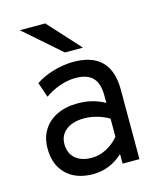

<svg xmlns="http://www.w3.org/2000/svg" viewBox="-112 -812 750 904"><g transform="rotate(-15 263.0 -360.0)"><path d="M231 12Q148 12 100.5 -34Q53 -80 53 -160Q53 -211.5 76.5 -249.5Q100 -287.5 143 -308.2Q186 -329 244 -329Q281.5 -329 314.2 -320.8Q347 -312.5 376 -296V-332Q376 -391.5 349 -419.2Q322 -447 265 -447Q228.5 -447 189.2 -433.5Q150 -420 116 -396L91 -469Q129.5 -494.5 178.8 -508.8Q228 -523 276 -523Q367 -523 412.5 -476.8Q458 -430.5 458 -339V0H376V-47Q346 -18.5 308.5 -3.2Q271 12 231 12ZM244 -64Q279.5 -64 314.2 -81.5Q349 -99 376 -131V-219Q350.5 -235 318 -244Q285.5 -253 256 -253Q200 -253 167.5 -227.8Q135 -202.5 135 -159Q135 -115 164 -89.5Q193 -64 244 -64ZM249 -576 71 -732H195L337 -576Z"/></g></svg>

Font: Undotted
Style: Regular
Weight: 400
Designer: Delve Withrington, Dave Bailey, Thomas Jockin
Foundry: Delve Fonts LLC
Version: Version 4.000